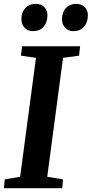

<svg xmlns="http://www.w3.org/2000/svg" viewBox="-24 -985 479 1005"><path d="M-3.5 0 0.9 -46.1 81.3 -59.5 164.3 -682.2 85.4 -693.6 91.8 -743H395.3L389.9 -693.6L305.9 -682.2L223.2 -59.5L305.6 -46.1L301.9 0ZM146.8 -821.9Q121.1 -821.9 104.3 -840.5Q87.5 -859.1 88 -886.6Q89 -922.1 109.2 -943.4Q129.4 -964.7 162 -964.7Q193.1 -964.7 209 -947Q225 -929.4 224.2 -903.1Q223.7 -866.9 204 -844.4Q184.3 -821.9 146.8 -821.9ZM358.8 -821.9Q333.2 -821.9 316.5 -840.5Q299.9 -859.1 300.4 -886.6Q301.4 -922.1 321.4 -943.4Q341.5 -964.7 373.9 -964.7Q404.3 -964.7 420.5 -947Q436.7 -929.4 435.9 -903.1Q435.4 -866.9 415.7 -844.4Q396 -821.9 358.8 -821.9Z"/></svg>

Font: Merriweather 7pt Light
Style: Italic
Weight: 300
Italic angle: -7.8°
Designer: Eben Sorkin
Foundry: Eben Sorkin
Version: Version 2.200;gftools[0.9.31]